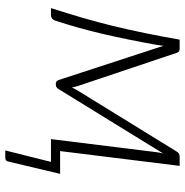

<svg xmlns="http://www.w3.org/2000/svg" viewBox="-6 -534 718 746"><g transform="rotate(90 353.0 -161.0)"><path d="M313.5 -106.5Q317.5 -93.5 320 -81.5Q322 -86 324.5 -90.8Q327 -95.5 330 -101L569.5 -489.5Q573.5 -496 578.2 -498Q583 -500 588 -500H624.5L567 -35.5H655.5L608.5 162Q607 177.5 592.5 177.5H564.5L609 0H520.5L571 -408Q572.5 -421 576.5 -436L326 -29.5Q323 -25 319.2 -22Q315.5 -19 310.5 -19H303.5Q299 -19 296 -22Q293 -25 291 -29.5L158 -437Q157 -429 155.8 -420.8Q154.5 -412.5 153.5 -406Q135 -302 112.8 -205.8Q90.5 -109.5 60 -16Q57.5 -9 52 -4.5Q46.5 0 38 0H11.5Q31.5 -62.5 48.8 -121.5Q66 -180.5 80.8 -241Q95.5 -301.5 108.5 -365Q121.5 -428.5 134 -500H168.5Q173.5 -500 178 -498.2Q182.5 -496.5 185 -489.5L313.5 -106.5Z"/></g></svg>

Font: Lato Light
Style: Italic
Weight: 300
Italic angle: -7°
Designer: Lukasz Dziedzic
Foundry: tyPoland Lukasz Dziedzic
Version: Version 2.007; 2014-02-27